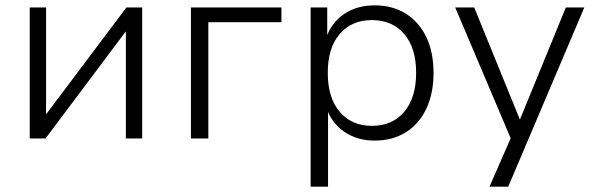

<svg xmlns="http://www.w3.org/2000/svg" viewBox="-20 -517 2227 717"><path d="M91 0V-489H152V-70H137L452 -489H511V0H450V-420H465L150 0Z M693 0V-489H1031V-434H758V0Z M1140 180V-489H1202V-372H1197Q1216 -431 1264 -464Q1312 -497 1379 -497Q1446 -497 1495.5 -466Q1545 -435 1572 -378.5Q1599 -322 1599 -245Q1599 -168 1572 -111Q1545 -54 1495.5 -23Q1446 8 1379 8Q1313 8 1265.5 -25Q1218 -58 1199 -114H1205V180ZM1369 -47Q1445 -47 1489.5 -99.5Q1534 -152 1534 -245Q1534 -338 1489.5 -390Q1445 -442 1369 -442Q1293 -442 1248.5 -390Q1204 -338 1204 -245Q1204 -152 1248.5 -99.5Q1293 -47 1369 -47Z M1808 180 1895 -19V18L1680 -489H1751L1929 -52H1914L2093 -489H2162L1878 180Z"/></svg>

Font: Nunito Sans 10pt Light
Style: Regular
Weight: 300
Designer: Vernon Adams
Foundry: Vernon Adams
Version: Version 3.101;gftools[0.9.27]